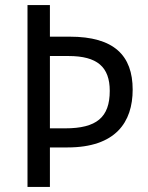

<svg xmlns="http://www.w3.org/2000/svg" viewBox="-20 -800 583 754"><path d="M501 -448C501 -582 428 -656 254 -656H176V-780H88V-66H176V-221H245C434 -221 501 -320 501 -448ZM236 -296H176V-580H249C362 -580 411 -537 411 -443C411 -339 359 -296 236 -296Z"/></svg>

Font: Noto Sans Malayalam UI SemiCondensed
Style: Regular
Weight: 400
Width: 4
Designer: Jelle Bosma - Monotype Design Team
Foundry: Monotype Imaging Inc.
Version: Version 2.104